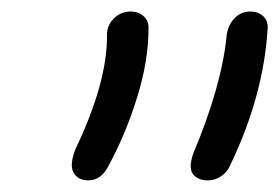

<svg xmlns="http://www.w3.org/2000/svg" viewBox="-20 -764 483 332"><path d="M339.8 -452.1Q321.8 -452.1 313.7 -462.9Q305.7 -473.6 314 -498Q363.8 -616.7 372.1 -704.1Q374.5 -720.7 385.5 -732.4Q396.5 -744.1 413.1 -744.1Q426.3 -744.1 434.8 -736.3Q443.4 -728.5 442.9 -715.8Q436 -598.6 377.9 -478Q373 -466.3 362.3 -459.2Q351.6 -452.1 339.8 -452.1ZM132.8 -452.1Q114.7 -452.1 107.2 -465.6Q99.6 -479 110.8 -506.8Q166 -622.6 165 -704.1Q165 -720.2 177 -732.2Q189 -744.1 206.1 -744.1Q219.2 -744.1 228 -736.3Q236.8 -728.5 236.8 -716.8Q237.3 -661.1 217.5 -596.9Q197.8 -532.7 168 -478Q155.3 -452.1 132.8 -452.1Z"/></svg>

Font: Shantell Sans Bouncy
Style: Italic
Weight: 300
Italic angle: -11.31°
Designer: Stephen Nixon, Anya Danilova, Shantell Martin
Foundry: Arrow Type
Version: Version 1.006;[9816181b4]